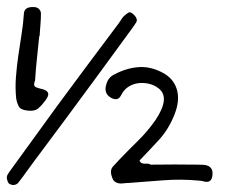

<svg xmlns="http://www.w3.org/2000/svg" viewBox="-20 -531 660 552"><path d="M60.5 -212.9Q39.1 -214.8 33.7 -225.6Q28.3 -236.3 26.4 -249Q23.4 -280.3 25.9 -310.5Q28.3 -340.8 32.7 -371.6Q37.1 -402.3 42 -432.6Q46.9 -462.9 48.8 -493.2Q50.8 -509.8 71.3 -510.7Q85 -511.7 91.3 -505.9Q97.7 -500 97.7 -492.2Q97.7 -475.6 96.2 -459.5Q94.7 -443.4 93.8 -426.8H92.8Q89.8 -395.5 86.4 -364.7Q83 -334 81.1 -302.7Q81.1 -299.8 79.6 -295.9Q78.1 -292 78.1 -288.1Q78.1 -284.2 81.1 -281.7Q84 -279.3 91.8 -277.3Q106.4 -274.4 112.3 -270.5Q118.2 -266.6 118.7 -261.2Q119.1 -255.9 115.7 -250Q112.3 -244.1 107.4 -238.3Q99.6 -227.5 89.8 -219.2Q80.1 -210.9 60.5 -212.9ZM552.7 -57.6Q558.6 -57.6 565.9 -57.1Q573.2 -56.6 579.1 -53.7Q585 -50.8 588.4 -44.9Q591.8 -39.1 590.8 -28.3Q589.8 -17.6 585.9 -13.2Q582 -8.8 576.2 -8.3Q570.3 -7.8 564 -9.8Q557.6 -11.7 551.8 -11.7Q501 -16.6 450.2 -12.7Q399.4 -8.8 348.6 -4.9Q341.8 -4.9 335 -3.9Q328.1 -2.9 321.8 -3.9Q315.4 -4.9 310.1 -8.8Q304.7 -12.7 301.8 -22.5Q294.9 -42 305.2 -52.7Q315.4 -63.5 324.2 -73.2Q350.6 -100.6 377.4 -127Q404.3 -153.3 426.8 -185.5Q470.7 -251 435.5 -277.3Q422.9 -287.1 406.7 -290.5Q390.6 -293.9 375.5 -291.5Q360.4 -289.1 348.1 -280.8Q335.9 -272.5 329.1 -258.8Q323.2 -247.1 315.9 -246.1Q308.6 -245.1 300.8 -249Q276.4 -261.7 286.1 -290Q292 -309.6 309.6 -317.4Q342.8 -335 377 -337.9Q411.1 -340.8 445.3 -323.2Q478.5 -306.6 488.3 -274.4Q498 -242.2 481.4 -201.2Q464.8 -159.2 437 -128.9Q409.2 -98.6 380.9 -69.3Q383.8 -63.5 387.7 -62Q391.6 -60.5 396 -60.5Q400.4 -60.5 404.8 -60.5Q409.2 -60.5 413.1 -57.6Q483.4 -58.6 552.7 -57.6ZM366.2 -487.3Q377 -475.6 371.6 -466.8Q366.2 -458 360.4 -450.2Q313.5 -385.7 267.6 -323.2Q221.7 -260.7 174.8 -197.3Q142.6 -153.3 109.4 -109.4Q76.2 -65.4 43.9 -20.5Q38.1 -12.7 32.7 -5.9Q27.3 1 16.6 1Q11.7 0 7.8 -2Q3.9 -3.9 2 -9.8Q-2.9 -21.5 2 -29.3Q6.8 -37.1 12.7 -44.9L144.5 -226.6Q188.5 -286.1 232.4 -345.2Q276.4 -404.3 321.3 -463.9L333 -481.4Q340.8 -489.3 348.1 -494.1Q355.5 -499 366.2 -487.3Z"/></svg>

Font: Scriphy
Style: Regular
Weight: 400
Designer: Ala M. Lockhart
Foundry: Ala M. Lockhart
Version: Version 1.0 2021